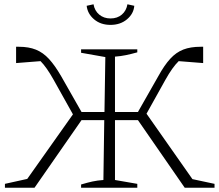

<svg xmlns="http://www.w3.org/2000/svg" viewBox="-20 -875 1023 895"><path d="M141 0H3V-18L107 -41L320 -342L230 -503Q197 -562 169 -590L55 -581V-657Q62 -657 68 -657Q114 -657 147.5 -643.5Q181 -630 208.5 -600Q236 -570 265 -520L360 -353H467L471 -609L358 -629V-645H620V-631Q591 -623 567 -618Q543 -613 516 -611V-353H623L718 -520Q746 -571 773.5 -601Q801 -631 834.5 -644Q868 -657 915 -657Q920 -657 927 -657V-581L813 -590Q784 -562 751 -503L663 -345L877 -40L980 -18V0H841L623 -315H516V-36L620 -18V0H358V-15Q388 -24 411 -29Q434 -34 462 -36L466 -315H360ZM495 -759Q449 -759 418.5 -785Q388 -811 384 -848L416 -855Q421 -825 442.5 -807Q464 -789 495 -789Q527 -789 548 -807Q569 -825 574 -855L606 -848Q603 -811 572 -785Q541 -759 495 -759Z"/></svg>

Font: Piazzolla SC ExtraLight
Style: Regular
Weight: 200
Designer: Juan Pablo del Peral
Foundry: Huerta Tipografica
Version: Version 1.330